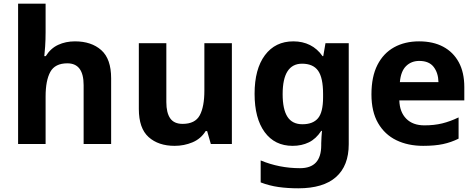

<svg xmlns="http://www.w3.org/2000/svg" viewBox="-20 -780 2578 1040"><path d="M227 -605Q227 -565 224.5 -528Q222 -491 220 -476H228Q254 -518 295 -537Q336 -556 386 -556Q475 -556 528.5 -508.5Q582 -461 582 -356V0H433V-319Q433 -437 345 -437Q278 -437 252.5 -390.5Q227 -344 227 -257V0H78V-760H227Z M1236 -546V0H1122L1102 -70H1094Q1068 -28 1022.5 -9Q977 10 926 10Q838 10 785 -37.5Q732 -85 732 -190V-546H881V-227Q881 -169 902 -139Q923 -109 969 -109Q1037 -109 1062 -155.5Q1087 -202 1087 -289V-546Z M1569 -556Q1619 -556 1659 -536Q1699 -516 1727 -476H1731L1743 -546H1869V1Q1869 118 1800 179Q1731 240 1596 240Q1538 240 1488.5 233Q1439 226 1392 208V89Q1493 131 1605 131Q1663 131 1691.5 100Q1720 69 1720 7V-4Q1720 -21 1721.5 -39Q1723 -57 1724 -71H1720Q1692 -28 1653 -9Q1614 10 1565 10Q1468 10 1413.5 -64.5Q1359 -139 1359 -272Q1359 -406 1415 -481Q1471 -556 1569 -556ZM1616 -435Q1564 -435 1537.5 -394Q1511 -353 1511 -270Q1511 -188 1537 -147.5Q1563 -107 1618 -107Q1675 -107 1702.5 -139.5Q1730 -172 1730 -253V-271Q1730 -359 1703 -397Q1676 -435 1616 -435Z M2250 -556Q2326 -556 2380.5 -527Q2435 -498 2465 -443Q2495 -388 2495 -308V-236H2143Q2145 -173 2180.5 -137Q2216 -101 2279 -101Q2332 -101 2375 -111.5Q2418 -122 2464 -144V-29Q2424 -9 2379.5 0.5Q2335 10 2272 10Q2190 10 2127 -20.5Q2064 -51 2028 -113Q1992 -175 1992 -269Q1992 -365 2024.5 -428.5Q2057 -492 2115 -524Q2173 -556 2250 -556ZM2251 -450Q2208 -450 2179.5 -422Q2151 -394 2146 -335H2355Q2354 -385 2329 -417.5Q2304 -450 2251 -450Z"/></svg>

Font: Noto Sans Javanese
Style: Regular
Weight: 400
Designer: Monotype Design Team
Foundry: Monotype Imaging Inc.
Version: Version 2.004